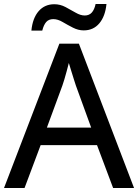

<svg xmlns="http://www.w3.org/2000/svg" viewBox="-20 -934 687 954"><path d="M542 0 462 -213H182L102 0H0L275 -717H372L646 0ZM357 -509Q354 -518 347 -540Q340 -562 333 -585Q326 -608 322 -621Q317 -601 311 -579Q305 -557 299.5 -538.5Q294 -520 290 -509L213 -300H433ZM136 -782Q142 -844 172 -878.5Q202 -913 250 -913Q279 -913 305.5 -899Q332 -885 356 -871Q380 -857 401 -857Q423 -857 436 -871.5Q449 -886 455 -914H509Q503 -853 473.5 -818Q444 -783 396 -783Q369 -783 342.5 -796.5Q316 -810 291.5 -824.5Q267 -839 245 -839Q222 -839 209.5 -824.5Q197 -810 190 -782Z"/></svg>

Font: Noto Sans Sundanese Medium
Style: Regular
Weight: 500
Version: Version 2.003